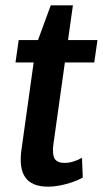

<svg xmlns="http://www.w3.org/2000/svg" viewBox="-20 -690 385 719"><path d="M160 9Q99 9 74.5 -26Q50 -61 61 -134L115 -520L170 -670H253L180 -150Q175 -112 184.5 -96Q194 -80 222 -80Q238 -80 254.5 -85Q271 -90 287 -99L290 -25Q272 -15 250 -7.5Q228 0 205 4.5Q182 9 160 9ZM50 -540H345L333 -456H38Z"/></svg>

Font: Pathway Extreme Condensed SemiBold
Style: Italic
Weight: 600
Width: 3
Italic angle: -8°
Version: Version 1.001;gftools[0.9.26]